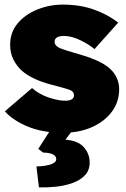

<svg xmlns="http://www.w3.org/2000/svg" viewBox="-20 -566 547 833"><path d="M253 10Q166 10 101.5 -16.5Q37 -43 1 -83L119 -184Q151 -156 192.5 -142.5Q234 -129 262 -129Q301 -129 301 -153Q301 -168 285 -175Q268 -182 202 -199Q163 -209 130.5 -224Q98 -239 75 -259Q51 -281 37.5 -309Q24 -337 24 -372Q24 -426 57 -465Q90 -504 142.5 -525Q195 -546 253 -546Q326 -546 386 -525Q446 -504 493 -468L390 -353Q365 -374 327.5 -392Q290 -410 258 -410Q217 -410 217 -385Q217 -368 238 -358Q247 -354 268.5 -347Q290 -340 332 -328Q377 -315 411.5 -298Q446 -281 467 -258Q481 -242 489 -222Q497 -202 497 -179Q497 -124 465.5 -81.5Q434 -39 379 -14.5Q324 10 253 10ZM149 247 138 156Q156 156 176 153Q196 150 210 143Q224 136 224 125Q224 110 208 103Q192 96 167 96L146 80L213 -24H312L264 40Q318 44 343.5 72.5Q369 101 369 139Q369 173 348.5 194.5Q328 216 294.5 228Q261 240 223 244Q185 248 149 247Z"/></svg>

Font: Lexend Black
Style: Regular
Weight: 900
Designer: Bonnie Shaver-Troup, Thomas Jockin
Foundry: Lexend
Version: Version 1.007; ttfautohint (v1.8.3)